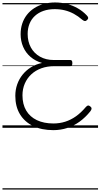

<svg xmlns="http://www.w3.org/2000/svg" viewBox="-20 -1035 814 1555"><path d="M412 19Q317 19 248 -14.5Q179 -48 141.5 -110Q104 -172 104 -259Q104 -308 119.5 -352Q135 -396 163.5 -431Q192 -466 231.5 -490.5Q271 -515 320 -525Q266 -541 227 -574.5Q188 -608 167.5 -655.5Q147 -703 147 -758Q147 -804 160 -843.5Q173 -883 197.5 -914.5Q222 -946 256.5 -968.5Q291 -991 334 -1003Q377 -1015 426 -1015Q476 -1015 522.5 -1003Q569 -991 610 -967.5Q651 -944 683 -910Q692 -901 694 -892Q696 -883 683 -871Q674 -863 665 -865Q656 -867 645 -876Q613 -904 578 -923Q543 -942 504.5 -951.5Q466 -961 423 -961Q373 -961 332.5 -947Q292 -933 263 -906.5Q234 -880 219 -842.5Q204 -805 204 -760Q204 -698 230 -650.5Q256 -603 304 -576Q352 -549 415 -549H549Q557 -549 561.5 -543.5Q566 -538 566 -524Q566 -511 561.5 -505Q557 -499 549 -499H419Q362 -499 315 -482Q268 -465 234 -433.5Q200 -402 181 -358.5Q162 -315 162 -263Q162 -191 192 -140Q222 -89 278.5 -62Q335 -35 413 -35Q463 -35 508.5 -49.5Q554 -64 595 -93Q636 -122 675 -168Q685 -179 692.5 -180.5Q700 -182 710 -174Q721 -166 721.5 -156.5Q722 -147 712 -134Q672 -84 625 -50Q578 -16 524.5 1.5Q471 19 412 19ZM0 490H774V500H0ZM0 -20H774V0H0ZM0 -505H774V-500H0ZM0 -1010H774V-1000H0Z"/></svg>

Font: Playwrite ES Deco Guides
Style: Regular
Weight: 400
Designer: Veronika Burian, José Scaglione
Foundry: TypeTogether
Version: Version 1.003